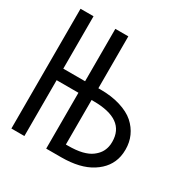

<svg xmlns="http://www.w3.org/2000/svg" viewBox="-163 -849 959 987"><g transform="rotate(30 317.0 -355.5)"><path d="M242.2 0H319.3H331.1C405.8 0 465.8 -14.2 510.7 -43C556.2 -71.8 584.5 -110.4 594.2 -158.2C596.7 -170.9 598.1 -184.6 598.1 -199.7C598.1 -228 592.8 -254.4 582 -278.3C571.3 -302.2 555.2 -324.2 534.2 -342.8C513.2 -361.3 484.9 -376 450.2 -386.7C415.5 -397.5 376 -402.8 331.1 -402.8H319.3V-710.9H242.2V-399.9H112.8V-710.9H35.6V0H112.8V-331.5H242.2ZM319.3 -333H331.1C456.5 -333 519 -288.6 519 -199.7C519 -188.5 518.1 -178.7 516.1 -170.4C513.2 -157.2 508.3 -145 501 -133.8C493.7 -122.6 483.4 -111.8 469.7 -101.6C456.1 -91.3 437.5 -83 414.1 -77.1C390.6 -71.3 362.8 -68.8 331.1 -68.8H319.3Z"/></g></svg>

Font: Tuffy
Style: Regular
Weight: 500
Designer: Thatcher Ulrich, Karoly Barta and Michael Everson
Version: Version 001.270